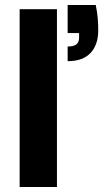

<svg xmlns="http://www.w3.org/2000/svg" viewBox="-20 -752 425 772"><path d="M59 0V-715H209V0ZM252 -506V-565Q276 -565 287 -573.5Q298 -582 298 -601V-619H252V-732H365Q371 -702 373 -678.5Q375 -655 375 -630Q375 -572 344 -539Q313 -506 252 -506Z"/></svg>

Font: DM Sans 28pt Black
Style: Regular
Weight: 900
Version: Version 4.004;gftools[0.9.30]